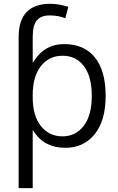

<svg xmlns="http://www.w3.org/2000/svg" viewBox="-20 -760 614 1000"><path d="M77.1 219.7V-567.4Q77.1 -740.2 242.2 -740.2Q284.2 -740.2 335.9 -724.6L320.3 -665Q283.2 -679.7 238.8 -679.7Q194.3 -679.7 172.4 -654.8Q150.4 -629.9 150.4 -567.4V-434.6H152.3Q209 -530.3 314 -530.3Q418.9 -530.3 474.6 -460.4Q530.3 -390.6 530.3 -261.2Q530.3 -131.8 473.1 -61Q416 9.8 320.3 9.8Q207 9.8 152.3 -81.1H150.4V219.7ZM150.4 -252.9Q150.4 -156.2 193.4 -103Q236.3 -49.8 305.2 -49.8Q374 -49.8 416 -104.5Q458 -159.2 458 -260.3Q458 -361.3 417 -415.5Q376 -469.7 305.7 -469.7Q235.4 -469.7 192.9 -415.5Q150.4 -361.3 150.4 -266.6Z"/></svg>

Font: GenEi M Gothic v2 Regular
Style: Regular
Weight: 400
Version: Version 2.0